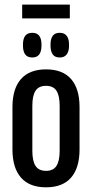

<svg xmlns="http://www.w3.org/2000/svg" viewBox="-20 -811 402 840"><path d="M77 -730.5V-791H285.5V-730.5ZM181.5 8.5Q109 8.5 71.8 -34Q34.5 -76.5 34.5 -157V-342.5Q34.5 -423 71.8 -465.2Q109 -507.5 181.5 -507.5Q254 -507.5 291 -465.2Q328 -423 328 -342.5V-157Q328 -76.5 291 -34Q254 8.5 181.5 8.5ZM181.5 -63.5Q213 -63.5 227 -85.2Q241 -107 241 -150.5V-349Q241 -392.5 227 -414Q213 -435.5 181.5 -435.5Q149.5 -435.5 135.5 -414Q121.5 -392.5 121.5 -349V-150.5Q121.5 -107 135.5 -85.2Q149.5 -63.5 181.5 -63.5ZM121 -559.5Q100 -559.5 90.2 -573Q80.5 -586.5 80.5 -611V-616.5Q80.5 -641 90.2 -654.2Q100 -667.5 121 -667.5Q142 -667.5 151.8 -654.2Q161.5 -641 161.5 -616.5V-611Q161.5 -586.5 151.8 -573Q142 -559.5 121 -559.5ZM241.5 -559.5Q220 -559.5 210.5 -573.2Q201 -587 201 -611V-616.5Q201 -640.5 210.5 -654Q220 -667.5 241.5 -667.5Q262 -667.5 272 -654Q282 -640.5 282 -616.5V-611Q282 -587 272 -573.2Q262 -559.5 241.5 -559.5Z"/></svg>

Font: Anek Latin Condensed Medium
Style: Regular
Weight: 500
Width: 3
Designer: Yesha Goshar
Foundry: Ek Type
Version: Version 1.003